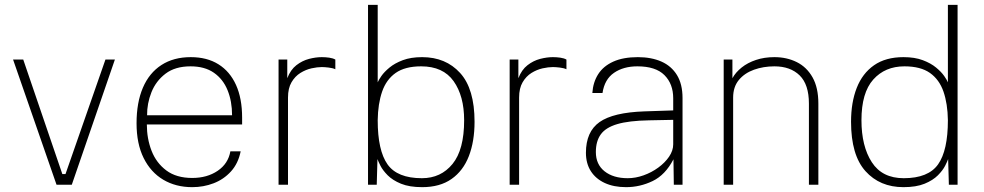

<svg xmlns="http://www.w3.org/2000/svg" viewBox="-20 -763 4065 793"><path d="M213.5 0 34 -517H76L237.5 -44H250.5L415.5 -517H454.5L276.5 0Z M774 10Q706 10 654.2 -20.8Q602.5 -51.5 573.2 -110.5Q544 -169.5 544 -254Q544 -339.5 570.2 -400.8Q596.5 -462 646.8 -494.5Q697 -527 768 -527Q835 -527 882.2 -497.5Q929.5 -468 954.8 -412.2Q980 -356.5 980 -277V-249H586.5Q586.5 -190.5 606 -140.2Q625.5 -90 667 -59Q708.5 -28 774 -28Q835.5 -28 879 -57.5Q922.5 -87 931.5 -138H974Q964 -88 934 -55Q904 -22 862.2 -6Q820.5 10 774 10ZM587.5 -287H938.5Q938.5 -344.5 920 -390.2Q901.5 -436 863.5 -462.5Q825.5 -489 767 -489Q703.5 -489 663.8 -458.8Q624 -428.5 605.5 -382Q587 -335.5 587.5 -287Z M1130.5 0V-517H1166.5V-440Q1180 -475 1204.2 -493.8Q1228.5 -512.5 1256.5 -519.8Q1284.5 -527 1309 -527Q1324.5 -527 1340 -524.8Q1355.5 -522.5 1365 -517V-477Q1354.5 -482 1337.2 -484Q1320 -486 1309 -486Q1290.5 -486 1266.8 -480.8Q1243 -475.5 1220.8 -461.8Q1198.5 -448 1184 -423.2Q1169.5 -398.5 1169.5 -360V0Z M1723.5 10Q1671 10 1636.2 -4.2Q1601.5 -18.5 1581.2 -39Q1561 -59.5 1551.5 -78.2Q1542 -97 1539 -106L1536 0H1500V-743H1540V-423Q1543.5 -432 1555.2 -449Q1567 -466 1588.8 -484Q1610.5 -502 1643.8 -514.5Q1677 -527 1723.5 -527Q1821 -527 1880.5 -461.5Q1940 -396 1940 -260Q1940 -179 1916.5 -118.2Q1893 -57.5 1845 -23.8Q1797 10 1723.5 10ZM1722.5 -27Q1801 -27 1849 -85.8Q1897 -144.5 1897 -266.5Q1897 -366.5 1853.5 -427.8Q1810 -489 1719.5 -489Q1653 -489 1614.2 -461.8Q1575.5 -434.5 1558.2 -384.5Q1541 -334.5 1540 -266.5Q1540 -141.5 1580.5 -84.2Q1621 -27 1722.5 -27Z M2085 0V-517H2121V-440Q2134.5 -475 2158.8 -493.8Q2183 -512.5 2211 -519.8Q2239 -527 2263.5 -527Q2279 -527 2294.5 -524.8Q2310 -522.5 2319.5 -517V-477Q2309 -482 2291.8 -484Q2274.5 -486 2263.5 -486Q2245 -486 2221.2 -480.8Q2197.5 -475.5 2175.2 -461.8Q2153 -448 2138.5 -423.2Q2124 -398.5 2124 -360V0Z M2566 10Q2515 10 2477.8 -7.2Q2440.5 -24.5 2420.2 -56.2Q2400 -88 2400 -132Q2400 -219 2456.2 -258.8Q2512.5 -298.5 2641 -303L2760.5 -307V-357Q2760.5 -416.5 2724.2 -452.8Q2688 -489 2612.5 -489Q2555 -489 2516 -462.2Q2477 -435.5 2468.5 -379H2426.5Q2429.5 -423.5 2450.8 -456.8Q2472 -490 2513 -508.5Q2554 -527 2614.5 -527Q2670 -527 2711.5 -508.8Q2753 -490.5 2776 -453Q2799 -415.5 2799 -358V0H2763L2761.5 -105Q2728 -40.5 2675.5 -15.2Q2623 10 2566 10ZM2572.5 -27Q2605 -27 2638 -38.8Q2671 -50.5 2698.8 -70.8Q2726.5 -91 2743.5 -116Q2760.5 -141 2760.5 -167V-268L2660 -266Q2577.5 -264.5 2529.8 -250.5Q2482 -236.5 2461.5 -208.2Q2441 -180 2441 -135Q2441 -84 2477 -55.5Q2513 -27 2572.5 -27Z M2969 0V-517H3005V-440Q3018.5 -464.5 3043.2 -484.2Q3068 -504 3102.5 -515.5Q3137 -527 3178.5 -527Q3229.5 -527 3270.8 -506.5Q3312 -486 3336 -443.5Q3360 -401 3360 -335V0H3321V-335Q3321 -414 3282.8 -451.5Q3244.5 -489 3178.5 -489Q3133 -489 3094 -475Q3055 -461 3031.5 -432.5Q3008 -404 3008 -360V0Z M3711.5 10Q3614 10 3554.5 -56.2Q3495 -122.5 3495 -260Q3495 -340 3518.5 -400Q3542 -460 3590 -493.5Q3638 -527 3711.5 -527Q3758 -527 3791.2 -514.5Q3824.5 -502 3846.2 -484Q3868 -466 3879.8 -449Q3891.5 -432 3895 -423V-743H3935V0H3899L3896 -106Q3893 -97 3883.5 -78.2Q3874 -59.5 3853.8 -39Q3833.5 -18.5 3798.8 -4.2Q3764 10 3711.5 10ZM3712.5 -27Q3814 -27 3854.5 -84.2Q3895 -141.5 3895 -266.5Q3894 -334.5 3876.8 -384.5Q3859.5 -434.5 3820.8 -461.8Q3782 -489 3715.5 -489Q3635.5 -489 3586.8 -434.5Q3538 -380 3538 -266.5Q3538 -159 3580.8 -93Q3623.5 -27 3712.5 -27Z"/></svg>

Font: Public Sans Thin Thin
Style: Regular
Weight: 250
Version: Version 2.001